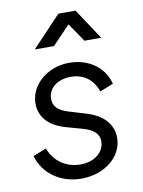

<svg xmlns="http://www.w3.org/2000/svg" viewBox="-89 -851 688 925"><g transform="rotate(-10 255.0 -389.0)"><path d="M214 -640 301 -731 363 -640H445L346 -790H262L120 -640ZM235 12C349 12 437 -61 437 -152C437 -219 392 -268 312 -292L226 -318C177 -333 156 -356 156 -392C156 -443 202 -480 267 -480C330 -480 375 -447 396 -386L462 -412C441 -495 366 -548 271 -548C165 -548 78 -473 78 -382C78 -317 121 -268 204 -245L279 -224C334 -209 359 -185 359 -149C359 -96 310 -56 242 -56C171 -56 114 -96 90 -161L25 -135C51 -46 132 12 235 12Z"/></g></svg>

Font: Plus Jakarta Sans
Style: Italic
Weight: 400
Italic angle: -8°
Designer: Gumpita Rahayu
Foundry: Tokotype
Version: Version 2.071;gftools[0.9.30]